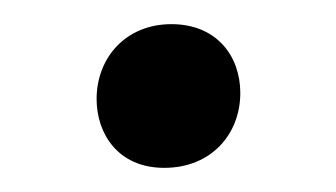

<svg xmlns="http://www.w3.org/2000/svg" viewBox="-20 -307 278 159"><path d="M116 -168C155 -168 179 -196 179 -230C179 -261 159 -287 122 -287C84 -287 60 -259 60 -225C60 -196 78 -168 116 -168Z"/></svg>

Font: Alegreya SC
Style: Regular
Weight: 400
Designer: Juan Pablo del Peral
Foundry: Huerta Tipografica
Version: Version 2.007;PS 002.007;hotconv 1.0.88;makeotf.lib2.5.64775